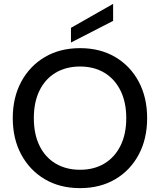

<svg xmlns="http://www.w3.org/2000/svg" viewBox="-20 -961 828 993"><path d="M394 12Q290 12 212 -34Q134 -80 90 -161.5Q46 -243 46 -350Q46 -457 90 -538.5Q134 -620 212 -666Q290 -712 394 -712Q498 -712 576 -666Q654 -620 697.5 -538.5Q741 -457 741 -350Q741 -243 697.5 -161.5Q654 -80 576 -34Q498 12 394 12ZM394 -83Q466 -83 519.5 -115Q573 -147 603 -207Q633 -267 633 -350Q633 -433 603 -493Q573 -553 519.5 -585Q466 -617 394 -617Q322 -617 268 -585Q214 -553 184.5 -493Q155 -433 155 -350Q155 -267 184.5 -207Q214 -147 268 -115Q322 -83 394 -83ZM347 -741V-817L565 -941V-853Z"/></svg>

Font: Ultramarine Medium
Style: Regular
Weight: 500
Designer: Colophon Foundry, Jonny Pinhorn
Foundry: Colophon Foundry
Version: Version 1.200; ttfautohint (v1.8.3)